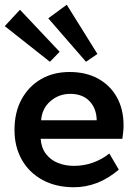

<svg xmlns="http://www.w3.org/2000/svg" viewBox="-26 -769 567 808"><path d="M474 -55Q429 -17 382 1Q335 19 285 19Q210 19 153.5 -11.5Q97 -42 66 -96.5Q35 -151 35 -222Q35 -296 64.5 -350.5Q94 -405 146 -435.5Q198 -466 267 -466Q336 -466 387 -438Q438 -410 466 -359.5Q494 -309 494 -241Q494 -229 492.5 -214Q491 -199 489 -185H145Q148 -146 168 -120.5Q188 -95 218.5 -83Q249 -71 285 -71Q327 -71 365 -84.5Q403 -98 434 -123ZM381 -263Q380 -313 350.5 -343.5Q321 -374 270 -374Q222 -374 186.5 -343.5Q151 -313 147 -263ZM255 -749 384 -542 336 -509 177 -692ZM58 -728 225 -551 184 -509 -6 -659Z"/></svg>

Font: Podkova
Style: Bold
Weight: 700
Designer: Ilya Yudin
Foundry: Cyreal (www.cyreal.org)
Version: Version 2.102; ttfautohint (v1.8.1.43-b0c9)